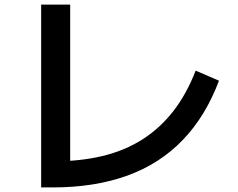

<svg xmlns="http://www.w3.org/2000/svg" viewBox="-20 -790 1040 840"><path d="M160 30V-770H287V3L210 -84Q331 -84 428.5 -107.5Q526 -131 603 -180Q680 -229 738 -303.5Q796 -378 836 -481L938 -437Q880 -282 779.5 -177.5Q679 -73 536.5 -21.5Q394 30 210 30Z"/></svg>

Font: M PLUS 2 SemiBold
Style: Regular
Weight: 600
Designer: Coji Morishita
Foundry: UNDERFOREST DESIGN
Version: Version 1.001